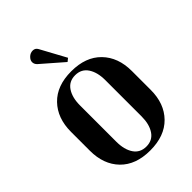

<svg xmlns="http://www.w3.org/2000/svg" viewBox="-276 -1087 1218 1218"><g transform="rotate(-45 333.0 -478.0)"><path d="M606 -260Q606 -137 534 -63.5Q462 10 332.5 10Q203 10 131.5 -63.5Q60 -137 60 -260V-429Q60 -552 131.5 -626Q203 -700 332.5 -700Q462 -700 534 -626Q606 -552 606 -429ZM446 -182V-508Q446 -578 417 -621.5Q388 -665 332.5 -665Q277 -665 248 -621.5Q219 -578 219 -508V-182Q219 -111 248 -68Q277 -25 332.5 -25Q388 -25 417 -68.5Q446 -112 446 -182ZM212 -885Q198 -899 198 -916.5Q198 -934 214.5 -950Q231 -966 253 -966Q275 -966 286 -946L379 -775L358 -758Z"/></g></svg>

Font: Trochut
Style: Bold
Weight: 700
Designer: Andreu Balius
Foundry: Andreu Balius
Version: Version 1.001